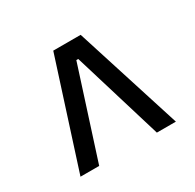

<svg xmlns="http://www.w3.org/2000/svg" viewBox="-86 -749 524 516"><g transform="rotate(-30 176.0 -491.0)"><path d="M28 -326 134 -656H219L324 -326H265L181 -603H175L86 -326Z"/></g></svg>

Font: Bricolage Grotesque 10pt Condensed ExtraLight
Style: Regular
Weight: 200
Width: 3
Designer: Mathieu Triay
Foundry: Atelier Triay
Version: Version 1.000; ttfautohint (v1.8.4.7-5d5b);gftools[0.9.32]